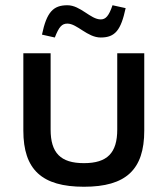

<svg xmlns="http://www.w3.org/2000/svg" viewBox="-20 -703 640 732"><path d="M69 -205C69 -56 140 9 300 9C460 9 530 -56 530 -205V-500H427V-209C427 -120 389 -81 300 -81C211 -81 173 -120 173 -209V-500H69ZM140 -571 189 -560C205 -601 216 -613 237 -613C274 -613 313 -560 364 -560C419 -560 441 -588 459 -672L409 -683C395 -642 383 -629 364 -629C325 -629 287 -683 237 -683C183 -683 158 -657 140 -571Z"/></svg>

Font: LT Wave Mono Medium
Style: Regular
Weight: 500
Designer: Daniel Lyons
Version: Version 2.5 (Glyphs App)